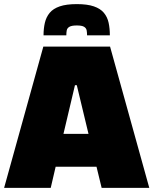

<svg xmlns="http://www.w3.org/2000/svg" viewBox="-25 -915 747 935"><path d="M-5 0 186 -688H511L702 0H470L445 -103H246L222 0ZM284 -263H406L349 -500H340ZM349 -895Q400 -895 432 -884Q464 -873 481 -852.5Q498 -832 504 -804Q510 -776 510 -743H399Q399 -756 397 -767Q395 -778 384.5 -784.5Q374 -791 349 -791Q324 -791 313 -784.5Q302 -778 300 -767Q298 -756 298 -743H187Q187 -776 193.5 -804Q200 -832 217 -852.5Q234 -873 266 -884Q298 -895 349 -895Z"/></svg>

Font: Saira Thin Black
Style: Regular
Weight: 900
Version: Version 1.101